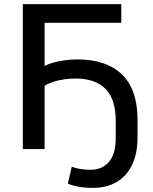

<svg xmlns="http://www.w3.org/2000/svg" viewBox="-20 -725 746 934"><path d="M432 189Q395 189 363.5 183.5Q332 178 310 168L329 86Q348 93 370.5 97Q393 101 419 101Q477 101 510 62.5Q543 24 543 -53V-137Q543 -242 493.5 -292.5Q444 -343 347 -343Q318 -343 291.5 -339Q265 -335 241 -327.5Q217 -320 197 -308V0H91V-705H570V-614H197V-404Q215 -414 241 -421Q267 -428 297 -432Q327 -436 357 -436Q497 -436 573 -363Q649 -290 649 -143V-56Q649 23 622 78Q595 133 546.5 161Q498 189 432 189Z"/></svg>

Font: NunitoSans_10ptSemiBold
Style: Regular
Weight: 600
Designer: Vernon Adams
Foundry: Vernon Adams
Version: Version 3.101;gftools[0.9.27]